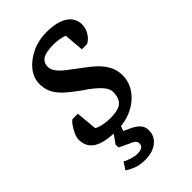

<svg xmlns="http://www.w3.org/2000/svg" viewBox="-217 -582 841 841"><g transform="rotate(-45 203.5 -162.0)"><path d="M163 10Q86 10 50 -12Q14 -34 14 -80Q14 -94 23 -113.5Q32 -133 43.5 -148Q55 -163 61 -163H92L101 -65Q111 -58 133 -53Q155 -48 178 -48Q229 -48 249 -65.5Q269 -83 269 -120Q269 -138 257 -154Q245 -170 224.5 -187.5Q204 -205 176 -223Q144 -246 118.5 -268Q93 -290 79 -315.5Q65 -341 65 -373Q65 -411 90 -442.5Q115 -474 156.5 -493.5Q198 -513 247 -513Q312 -513 347 -490Q382 -467 382 -425Q382 -403 369 -381.5Q356 -360 336 -350H304L296 -442Q284 -447 266 -450Q248 -453 232 -453Q185 -453 164.5 -440.5Q144 -428 144 -401Q144 -385 156 -368.5Q168 -352 190 -335Q212 -318 240 -297Q274 -273 298.5 -250Q323 -227 336.5 -201Q350 -175 350 -143Q350 -101 325 -66Q300 -31 257.5 -10.5Q215 10 163 10ZM159 189Q125 189 101.5 179.5Q78 170 64 160L86 126Q98 134 118 140Q138 146 153 146Q170 146 180.5 140Q191 134 191 119Q191 108 182.5 101.5Q174 95 159 89L114 68L113 50L148 0H191L179 31L209 45Q232 55 246.5 70Q261 85 261 108Q261 145 232.5 167Q204 189 159 189Z"/></g></svg>

Font: Faustina Light Medium
Style: Italic
Weight: 500
Italic angle: -8°
Version: Version 1.200